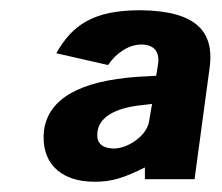

<svg xmlns="http://www.w3.org/2000/svg" viewBox="-20 -753 434 375"><path d="M165 -398C199 -398 223 -406 263 -426V-403H360L390 -625C397 -689 366 -732 254 -733C162 -733 121 -704 90 -649L191 -626C206 -648 230 -666 256 -666C279 -666 294 -654 288 -623L285 -605L249 -603C135 -595 75 -560 66 -499C59 -439 94 -398 165 -398ZM203 -463C178 -463 169 -475 170 -491C171 -525 207 -543 260 -548L277 -550L271 -515C266 -487 229 -463 203 -463Z"/></svg>

Font: United Sans ExtraBold
Style: Italic
Weight: 800
Italic angle: -8°
Designer: Pablo Impallari, Rodrigo Fuenzalida (Modified by Dan O. Williams)
Version: Version 1.000;PS 001.000;hotconv 1.0.88;makeotf.lib2.5.64775